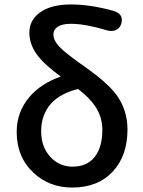

<svg xmlns="http://www.w3.org/2000/svg" viewBox="-20 -830 643 863"><path d="M304 13Q202 13 131 -53Q55 -124 55 -237Q55 -327 113 -395Q165 -455 253 -486Q186 -535 155 -573Q112 -625 112 -683Q112 -738 157 -772Q207 -810 299 -810Q386 -810 491 -781Q538 -766 525 -723Q518 -701 498 -694Q480 -687 456 -695Q363 -723 298 -723Q259 -723 238 -709Q220 -696 220 -675Q220 -645 255 -612Q276 -591 340 -545Q368 -526 382 -515Q466 -454 504 -403Q553 -335 553 -248Q553 -130 487 -59Q420 13 304 13ZM306 -81Q371 -81 405.5 -124.5Q440 -168 440 -247Q440 -304 408 -352Q383 -390 331 -430Q252 -411 209 -364Q165 -314 165 -240Q165 -168 208 -123Q248 -81 306 -81Z"/></svg>

Font: GenSenRounded JP M
Style: Regular
Weight: 500
Version: Version 1.501;PS 1;hotconv 16.6.51;makeotf.lib2.5.65220